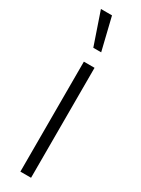

<svg xmlns="http://www.w3.org/2000/svg" viewBox="-196 -741 561 762"><g transform="rotate(30 85.0 -359.5)"><path d="M15.6 -718.8H66.4L102.5 -570.3H66.4ZM61.5 0V-503.9H110.4V0Z"/></g></svg>

Font: Post No Bills Jaffna
Style: Regular
Weight: 400
Designer: Kosala Senevirathne, Siva Puranthara, Lasantha Premarathna, Tharique Azeez
Foundry: Mooniak
Version: Version 1.220 ; ttfautohint (v1.6)